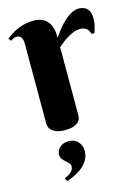

<svg xmlns="http://www.w3.org/2000/svg" viewBox="-113 -570 624 867"><g transform="rotate(-15 198.5 -137.0)"><path d="M216.8 -403.8Q235.4 -432.1 256.3 -455.1Q265.1 -464.8 275.4 -474.1Q285.6 -483.4 296.6 -490.7Q307.6 -498 319.3 -502.4Q331.1 -506.8 342.8 -506.8Q367.7 -506.8 381.8 -491.9Q396 -477.1 396 -450.2Q396 -433.6 393.3 -418.2Q390.6 -402.8 382.8 -380.9H369.1Q366.2 -396 355.5 -406Q344.7 -416 324.2 -416Q309.1 -416 294.4 -410.4Q279.8 -404.8 265.9 -396.5Q252 -388.2 239.5 -378.4Q227.1 -368.7 216.8 -359.9V-43Q216.8 -36.6 214.8 -27.8Q212.9 -19 205.3 -11.2Q197.8 -3.4 182.9 2.2Q168 7.8 142.1 7.8Q116.2 7.8 101.3 1.7Q86.4 -4.4 78.6 -12.7Q70.8 -21 68.8 -29.8Q66.9 -38.6 66.9 -43.9V-420.9Q66.9 -435.1 60.3 -445.6Q53.7 -456.1 38.1 -456.1Q29.8 -456.1 23.9 -453.1Q18.1 -450.2 11.2 -444.8L1 -457Q12.2 -466.3 26.1 -475.3Q40 -484.4 56.2 -491.2Q72.3 -498 90.8 -502.4Q109.4 -506.8 129.9 -506.8Q150.9 -506.8 165.8 -501.2Q180.7 -495.6 190.2 -486.6Q199.7 -477.5 205.1 -466.3Q210.4 -455.1 213.1 -443.6Q215.8 -432.1 216.3 -421.6Q216.8 -411.1 216.8 -403.8ZM83.5 217.8Q97.2 211.9 105.7 206.3Q114.3 200.7 119.1 195.1Q124 189.5 125.7 184.1Q127.4 178.7 127.4 172.9Q127.4 163.6 121.1 157Q114.7 150.4 106.9 143.8Q99.1 137.2 92.8 128.7Q86.4 120.1 86.4 106.9Q86.4 99.1 89.8 90.8Q93.3 82.5 100.3 75.7Q107.4 68.8 118.2 64.5Q128.9 60.1 143.6 60.1Q158.7 60.1 169.9 65.4Q181.2 70.8 188.5 79.6Q195.8 88.4 199.5 99.4Q203.1 110.4 203.1 121.1Q203.1 140.6 194.8 157.5Q186.5 174.3 171.9 188.2Q157.2 202.1 136.7 213.4Q116.2 224.6 91.3 232.9Z"/></g></svg>

Font: Berkshire Swash
Style: Regular
Weight: 700
Designer: Astigmatic (AOETI)
Foundry: Astigmatic (AOETI)
Version: Version 1.000